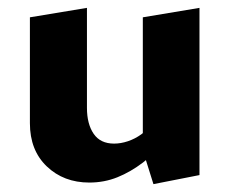

<svg xmlns="http://www.w3.org/2000/svg" viewBox="-20 -456 583 488"><path d="M207 8Q142 8 99 -33Q56 -74 56 -143V-412L201 -436V-182Q201 -141 218 -116Q235 -91 270 -91Q287 -91 305 -97Q323 -103 339 -114.5Q355 -126 366 -142L403 -101Q375 -67 343.5 -43Q312 -19 278.5 -5.5Q245 8 207 8ZM370 12 343 -74V-412L487 -436V-11Z"/></svg>

Font: Ysabeau Infant ExtraBold
Style: Regular
Weight: 800
Designer: Christian Thalmann (Catharsis Fonts)
Version: Version 2.001;gftools[0.9.30]; featfreeze: ss01,ss02,lnum